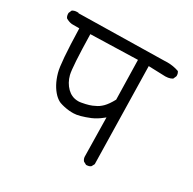

<svg xmlns="http://www.w3.org/2000/svg" viewBox="-122 -674 740 738"><g transform="rotate(30 248.0 -305.0)"><path d="M346.2 -56.2Q347.2 -56.2 350.3 -56.2Q353.5 -56.2 358.4 -57.6Q363.3 -59.1 367.2 -62.5L374 -75.2L365.2 -505.4Q433.6 -502.9 440.2 -502.9Q446.8 -502.9 451.7 -503.9Q461.9 -505.4 470.7 -510.7L476.6 -523.9Q477.1 -525.9 477.1 -527.3Q477.1 -528.8 476.8 -530Q476.6 -531.2 476.6 -532.7Q476.6 -534.2 476.1 -535.4Q475.6 -536.6 475.1 -538.1Q474.6 -539.6 474.1 -540.5Q473.1 -543 471.7 -544.9Q446.8 -553.7 419.9 -553.7Q413.1 -553.7 405.8 -553.2L29.8 -546.4L28.8 -547.9Q25.4 -547.9 22.5 -547.9Q11.2 -547.9 2 -542L-3.9 -528.3Q-3.9 -526.9 -3.9 -525.9Q-3.9 -514.6 1.5 -507.3Q14.2 -499.5 28.3 -497.6H61.5Q65.4 -345.2 76.2 -308.1Q89.8 -259.3 118.2 -230.5Q130.9 -218.3 143.1 -213.4Q162.6 -206.5 186.5 -204.1Q193.4 -203.6 197.3 -203.6Q201.2 -203.6 205.6 -203.6Q217.3 -203.6 235.1 -208.5Q252.9 -213.4 274.4 -222.2Q295.9 -231.4 315.9 -247.6L323.2 -253.4L326.2 -80.1Q327.1 -70.3 333.5 -63ZM211.9 -254.4Q204.1 -252.9 198.2 -252.9Q181.6 -252.9 169.4 -258.8Q158.2 -263.7 148.4 -273.4Q127.9 -293.9 120.1 -324.2Q112.3 -356 109.4 -499.5L317.4 -505.4L321.3 -331.1Q307.1 -304.7 293 -290.5Q278.8 -276.4 264.2 -270.5Q246.1 -260.3 211.9 -254.4Z"/></g></svg>

Font: Bakudai
Style: Light
Weight: 300
Version: Version 1.48